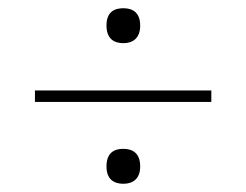

<svg xmlns="http://www.w3.org/2000/svg" viewBox="-20 -591 599 467"><path d="M280 -486C302 -486 321 -497 321 -529C321 -561 302 -571 280 -571C257 -571 239 -561 239 -529C239 -497 257 -486 280 -486ZM65 -343H494V-371H65ZM280 -144C302 -144 321 -155 321 -186C321 -219 302 -229 280 -229C257 -229 239 -219 239 -186C239 -155 257 -144 280 -144Z"/></svg>

Font: Noto Serif Georgian Thin
Style: Regular
Weight: 100
Designer: Monotype Design Team, Akaki Razmadze
Foundry: Google LLC
Version: Version 2.003